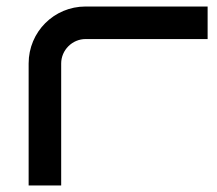

<svg xmlns="http://www.w3.org/2000/svg" viewBox="-20 -570 667 590"><path d="M618 -550H243C146 -550 68 -472 68 -375V0H168V-375C168 -416 202 -450 243 -450H618Z"/></svg>

Font: Bruno Ace
Style: Regular
Weight: 400
Designer: Astigmatic (AOETI)
Foundry: Astigmatic (AOETI)
Version: Version 1.000